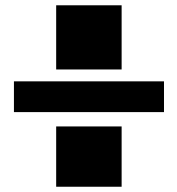

<svg xmlns="http://www.w3.org/2000/svg" viewBox="-20 -751 668 726"><path d="M600.1 -443.4V-327.1H32.7V-443.4ZM439.9 -488.3H192.4V-731H439.9ZM439.9 -44.9H192.4V-272.9H439.9Z"/></svg>

Font: Coda
Style: Heavy
Weight: 800
Version: Version 2.000; ttfautohint (v0.8) -r 50 -G 200 -x